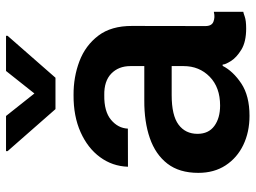

<svg xmlns="http://www.w3.org/2000/svg" viewBox="-122 -686 820 615"><g transform="rotate(-90 287.5 -379.0)"><path d="M223.4 10.7Q171.5 10.7 130.1 -9.2Q88.8 -29.1 64.8 -65.9Q40.8 -102.6 40.8 -153.4Q40.8 -214.1 70.3 -252.3Q99.8 -290.5 152.2 -308.6Q204.5 -326.7 273.1 -326.3H382.8V-370.7Q382.8 -408.7 358.8 -432Q334.9 -455.3 289.8 -454.5Q237.6 -455.3 210.8 -432.9Q183.9 -410.5 182.5 -378.9L60.4 -378.6Q62.1 -428.6 91.1 -468Q120 -507.5 171.2 -530.4Q222.3 -553.3 289.8 -552.9Q347.7 -553.3 398.3 -534.1Q448.9 -514.9 480.3 -473.5Q511.7 -432.2 511.4 -365.4L511 -130.7Q511 -110.1 525.2 -104.8Q539.4 -99.4 554.7 -103.3H556.8V-9.2Q554.3 -9.2 541.4 -4.6Q528.4 0 503.2 0Q460.6 0 435.4 -15.4Q410.2 -30.9 399 -48.8Q387.8 -66.8 387.8 -74.6V-75.3H383.5Q366.5 -41.9 327.1 -15.6Q287.6 10.7 223.4 10.7ZM256.4 -83.5Q314.6 -83.5 348.7 -116.8Q382.8 -150.2 382.8 -200.3V-238.6H289.8Q224.8 -238.6 195.3 -216.6Q165.8 -194.6 165.8 -155.9Q165.8 -120.4 191.1 -101.9Q216.3 -83.5 256.4 -83.5ZM223 -769.2 295.1 -678.3 367.2 -769.2H479.8V-764.2L345.5 -610.8H245L110.4 -764.2V-769.2Z"/></g></svg>

Font: Inter Zeller Semi Bold
Style: Regular
Weight: 600
Designer: Rasmus Andersson; Joe Bland
Foundry: zeller
Version: Version 3.015;git-dec3a8cb1